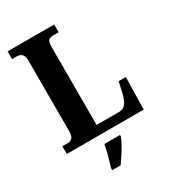

<svg xmlns="http://www.w3.org/2000/svg" viewBox="-222 -825 1030 1157"><g transform="rotate(-30 293.0 -246.5)"><path d="M21 0V-54H63Q77 -54 89.5 -66.5Q102 -79 102 -111V-601Q102 -635 89 -647.5Q76 -660 57 -660H21V-714H345V-660H306Q282 -660 273 -647.5Q264 -635 264 -604V-62H423Q449 -62 466 -82.5Q483 -103 494 -149L511 -224H561L556 0ZM209 208Q218 178 230 136Q242 94 247 61H356V71Q348 92 333 119Q318 146 300.5 173Q283 200 268 221H209Z"/></g></svg>

Font: Noto Serif Tamil Condensed ExtraBold
Style: Regular
Weight: 800
Width: 3
Designer: Indian Type Foundry, Tom Grace, and the Monotype Design Team
Foundry: Monotype Imaging Inc.
Version: Version 2.004; ttfautohint (v1.8.4.7-5d5b)